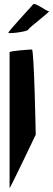

<svg xmlns="http://www.w3.org/2000/svg" viewBox="-20 -956 265 962"><path d="M22 -792C21 -786 116 -796 122 -808C128 -821 237 -900 224 -900C212 -900 152 -947 146 -934C138 -924 22 -800 22 -792ZM28 -14C28 -6 159 -281 159 -281C159 -288 151 -708 140 -708C130 -708 28 -701 28 -694Z"/></svg>

Font: Ampere
Style: Cnd
Weight: 400
Version: Version 1